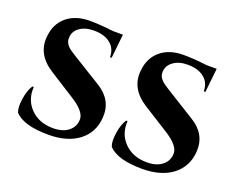

<svg xmlns="http://www.w3.org/2000/svg" viewBox="-102 -796 1232 991"><g transform="rotate(20 514.5 -300.0)"><path d="M390 -318Q478 -264 472 -168Q467 -84 404 -35Q341 13 237 13Q102 13 52 -40Q41 -68 49 -117Q56 -163 75 -193H83Q78 -123 123 -76Q170 -27 248 -27Q304 -27 335 -54Q364 -79 364 -118Q364 -160 289 -208L147 -298Q47 -361 58 -461Q64 -532 113 -573Q162 -613 239 -613Q295 -613 369 -604H423L409 -472H400Q400 -519 368 -545Q335 -573 276 -573Q228 -573 198 -551Q168 -530 167 -495Q165 -470 184 -450Q196 -437 231 -416ZM904 -318Q993 -264 987 -168Q982 -84 919 -35Q856 13 752 13Q617 13 567 -40Q556 -68 564 -117Q571 -163 590 -193H598Q593 -123 638 -76Q685 -27 763 -27Q819 -27 850 -54Q879 -79 879 -118Q879 -160 804 -208L661 -298Q562 -361 573 -461Q579 -532 628 -573Q676 -613 753 -613Q810 -613 883 -604H938L924 -472H915Q915 -519 883 -545Q850 -573 791 -573Q743 -573 713 -551Q683 -530 681 -495Q679 -470 699 -450Q711 -437 746 -416Z"/></g></svg>

Font: Cinzel Bold(RUS BY LYAJKA)
Style: Regular
Weight: 700
Designer: Natanael Gama
Version: Version 1.001;PS 001.001;hotconv 1.0.56;makeotf.lib2.0.21325